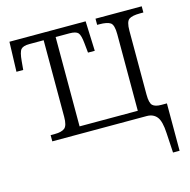

<svg xmlns="http://www.w3.org/2000/svg" viewBox="-109 -643 949 959"><g transform="rotate(-15 366.0 -163.0)"><path d="M663 108Q660 46 641.5 23Q623 0 589 0H101V-32H120Q158 -32 174 -45Q190 -58 190 -103V-499H116Q84 -499 72.5 -486Q61 -473 57 -426L53 -382H18L23 -536H417L423 -382H388L383 -431Q379 -474 368 -486.5Q357 -499 323 -499H252V-37H553V-433Q553 -481 536.5 -492.5Q520 -504 479 -504H468V-536H707V-504H690Q649 -504 632.5 -492.5Q616 -481 616 -434V-104Q616 -60 629.5 -47.5Q643 -35 674 -35H703V210H669Z"/></g></svg>

Font: Noto Serif SemiCondensed Light
Style: Regular
Weight: 300
Width: 4
Designer: Monotype Design Team
Foundry: Monotype Imaging Inc.
Version: Version 2.013